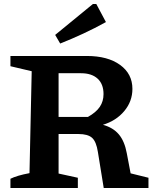

<svg xmlns="http://www.w3.org/2000/svg" viewBox="-20 -937 764 957"><path d="M631 -73 720 -51V0H497L468 -179Q460 -231 439 -250Q418 -269 371 -269H205V-354H418Q459 -377 477.5 -404.5Q496 -432 496 -468Q496 -518 466.5 -545Q437 -572 384 -572H272V-72L368 -51V0H32V-46Q48 -54 71.5 -61Q95 -68 127 -74L138 -582L32 -607V-658H413Q517 -658 578.5 -613.5Q640 -569 640 -494Q640 -432 599.5 -383.5Q559 -335 493 -315Q544 -301 572.5 -267Q601 -233 612 -173ZM280 -720 255 -763 443 -917H460L508 -827Q452 -796 395 -769.5Q338 -743 280 -720Z"/></svg>

Font: Piazzolla 24pt
Style: Bold
Weight: 700
Designer: Juan Pablo del Peral
Foundry: Huerta Tipografica
Version: Version 2.005